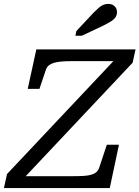

<svg xmlns="http://www.w3.org/2000/svg" viewBox="-48 -963 714 983"><path d="M42 -61H326Q358 -61 381.5 -62.5Q405 -64 421 -69Q437 -74 446.5 -83Q456 -92 460 -105L499 -222H561L514 0H-28L-12 -72L557 -676L571 -650H322Q290 -650 266.5 -648Q243 -646 227 -641Q211 -636 201.5 -628Q192 -620 187 -606L154 -508H94L138 -710H646L631 -642L47 -22ZM432 -899Q446 -913 457.5 -923Q469 -933 480.5 -938Q492 -943 506 -943Q527 -943 539 -931Q551 -919 551 -901Q551 -885 542 -873Q533 -861 517 -851.5Q501 -842 479 -831L371 -780H338L343 -804Z"/></svg>

Font: Roboto Serif
Style: Italic
Weight: 400
Italic angle: -10°
Designer: Greg Gazdowicz
Foundry: Commercial Type
Version: Version 1.008